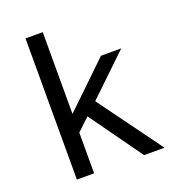

<svg xmlns="http://www.w3.org/2000/svg" viewBox="-137 -866 877 971"><g transform="rotate(-20 301.0 -380.0)"><path d="M110.4 -759.8H203.1V-319.8L439 -546.9H548.3L333 -340.8L582 0H472.2L270 -282.2L203.1 -219.2V0H110.4Z"/></g></svg>

Font: Hack
Style: Regular
Weight: 400
Monospace: yes
Designer: Christopher Simpkins
Foundry: Christopher Simpkins
Version: Version 2.019; ttfautohint (v1.4.1) -l 4 -r 80 -G 350 -x 0 -